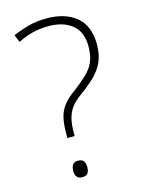

<svg xmlns="http://www.w3.org/2000/svg" viewBox="-112 -790 641 865"><g transform="rotate(-15 208.5 -357.5)"><path d="M143 -179V-195Q143 -242 150 -272.5Q157 -303 175.5 -327.5Q194 -352 228 -376Q265 -404 290.5 -428Q316 -452 329 -481Q342 -510 342 -553Q342 -622 300.5 -655Q259 -688 191 -688Q152 -688 117.5 -679.5Q83 -671 47 -653L33 -688Q76 -706 112 -715Q148 -724 192 -724Q279 -724 330 -681Q381 -638 381 -553Q381 -504 365 -469.5Q349 -435 320 -407.5Q291 -380 252 -352Q224 -332 208 -311Q192 -290 184.5 -262.5Q177 -235 177 -193V-179ZM130 -29Q130 -46 137.5 -57Q145 -68 162 -68Q182 -68 189 -57Q196 -46 196 -29Q196 -12 189 -1.5Q182 9 162 9Q145 9 137.5 -1.5Q130 -12 130 -29Z"/></g></svg>

Font: Noto Sans Khmer ExtraLight
Style: Regular
Weight: 250
Version: Version 2.003